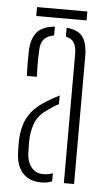

<svg xmlns="http://www.w3.org/2000/svg" viewBox="-51 -710 427 749"><g transform="rotate(5 163.0 -335.0)"><path d="M39.5 -97Q39 -112 38.5 -123.8Q38 -135.5 38.5 -151Q40 -184 48.2 -212Q56.5 -240 76 -264.5Q95.5 -289 131.5 -311Q142 -318 155 -325.2Q168 -332.5 181.5 -339V-305Q171 -300 159.5 -292.5Q148 -285 134.5 -275Q101.5 -252 90 -218.8Q78.5 -185.5 78.5 -150Q78.5 -136 78.8 -122.5Q79 -109 79.5 -99Q82 -67 99 -47.5Q116 -28 144.5 -28Q166 -28 181.5 -35V-3Q164 5 140.5 5Q93.5 5 68 -21.8Q42.5 -48.5 39.5 -97ZM47.5 -404Q46 -433.5 46 -457.2Q46 -481 46.5 -502Q48.5 -550 69.5 -575.2Q90.5 -600.5 139.5 -605V-570.5Q116.5 -567 102 -553Q87.5 -539 86.5 -509Q85.5 -489 85.2 -469.8Q85 -450.5 85.5 -433.8Q86 -417 86.5 -404ZM227.5 0V-504Q227.5 -533.5 218.2 -549.2Q209 -565 185.5 -570V-605Q232 -600.5 249.8 -575Q267.5 -549.5 267.5 -499V0ZM63.5 -675H260.5V-640H63.5Z"/></g></svg>

Font: Big Shoulders Stencil Text SC Thin
Style: Regular
Weight: 100
Designer: Patric King
Foundry: XO Type Co
Version: Version 2.001